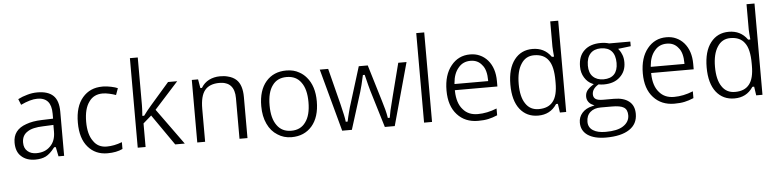

<svg xmlns="http://www.w3.org/2000/svg" viewBox="-53 -1056 6450 1592"><g transform="rotate(-5 3172.0 -260.0)"><path d="M445.8 -367.7C445.8 -429.7 431.2 -474.6 401.9 -502.4C372.6 -530.3 328.6 -543.9 270 -543.9C241.7 -543.9 213.4 -540 185.5 -531.7C158.2 -524.4 132.3 -514.6 107.9 -502L127.4 -453.1C181.6 -478.5 226.1 -491.7 265.6 -491.7C304.2 -491.7 333 -480.5 352.5 -458.5C371.6 -436.5 381.3 -402.8 381.3 -357.4V-323.2V-315.9L374 -315.4L287.1 -312.5C234.9 -311 190.9 -303.2 156.2 -290C81.5 -264.2 45.9 -215.8 45.9 -145C45.9 -94.7 60.1 -56.6 88.9 -30.8C117.7 -3.9 156.2 9.8 205.1 9.8C240.2 9.8 269.5 3.9 293 -7.8C316.4 -19.5 341.3 -42 367.2 -75.7L369.6 -78.6H373H377H382.8L384.3 -72.8L398.9 -0.5H445.8ZM145.5 -67.4C126 -84 116.2 -107.9 116.2 -139.6C116.2 -179.7 131.8 -209.5 162.6 -228.5C189.5 -247.6 235.4 -258.3 293.5 -259.8L371.6 -263.2L379.4 -263.7V-255.9V-207.5C379.4 -156.2 364.7 -115.2 334 -85.9C305.2 -56.6 267.1 -42.5 219.7 -42.5C189 -42.5 164.1 -50.8 145.5 -67.4Z M932.6 -71.8C888.2 -54.7 845.7 -46.4 804.7 -46.4C756.3 -46.4 719.2 -65.4 693.8 -104C666 -141.6 652.3 -195.3 652.3 -265.1C652.3 -337.9 666.5 -393.6 694.8 -431.2C720.7 -468.8 758.8 -487.8 809.1 -487.8C825.2 -487.8 844.2 -485.4 865.7 -480.5C884.8 -476.1 902.3 -471.2 918.5 -465.3L938.5 -520.5C925.3 -526.4 907.2 -532.2 885.7 -536.6C864.7 -541.5 843.3 -543.5 822.8 -544.9H811C742.2 -544.9 687.5 -520.5 646 -472.2C604 -423.3 583 -354 583 -264.2C583 -176.3 603.5 -108.4 645 -61C685.5 -13.7 739.3 9.8 806.2 9.8C856.4 9.8 898.4 1.5 932.6 -15.1Z M1132.3 -273.9H1128.4H1120.6L1121.1 -281.7C1124 -318.8 1125 -346.7 1125 -364.3V-759.8H1059.6V-14.6H1125V-207.5V-210.9L1127.4 -212.9L1188 -265.6L1193.4 -271L1197.8 -264.6L1371.6 -14.6H1451.2L1237.8 -310.1L1234.4 -314.9L1238.3 -319.3L1433.6 -535.2H1357.4L1200.2 -354.5C1172.9 -322.8 1152.3 -296.9 1138.2 -276.9L1136.2 -273.9Z M1973.1 -356.4C1973.1 -422.9 1957.5 -470.7 1926.8 -500.5C1908.2 -518.1 1883.8 -530.8 1854 -537.6C1835 -543 1813.5 -544.9 1790 -544.9C1756.3 -544.9 1725.6 -537.6 1698.2 -523.9C1671.4 -509.8 1650.4 -490.2 1635.3 -465.3L1633.3 -461.9H1629.4H1626H1620.1L1619.1 -467.8L1607.4 -535.2H1555.2V-14.6H1620.6V-288.1C1620.6 -359.9 1633.3 -411.1 1659.2 -442.9C1685.1 -474.6 1725.6 -490.7 1780.8 -490.7C1801.8 -490.7 1819.8 -487.8 1835 -481.9C1851.1 -476.6 1864.3 -467.8 1875 -456.1C1896.5 -432.6 1906.7 -398.4 1906.7 -353.5V-14.6H1973.1Z M2507.8 -470.7C2490.7 -490.7 2471.7 -506.3 2449.7 -518.1C2419.4 -536.1 2383.3 -544.9 2342.3 -544.9C2271.5 -544.9 2215.3 -521 2173.3 -472.7C2130.9 -423.8 2109.9 -355.5 2109.9 -268.1C2109.9 -211.4 2119.6 -162.1 2139.6 -120.1C2159.2 -77.6 2187 -45.9 2222.7 -23.9C2256.3 -1.5 2295.4 9.8 2338.9 9.8C2409.7 9.8 2465.8 -14.6 2508.3 -63C2550.8 -112.3 2572.3 -180.7 2572.3 -268.1C2572.3 -353.5 2550.8 -420.9 2507.8 -470.7ZM2221.2 -433.6C2248 -471.7 2287.6 -490.7 2339.8 -490.7C2392.6 -490.7 2432.6 -471.7 2460 -433.1C2488.8 -395 2502.9 -339.8 2502.9 -268.1C2502.9 -195.3 2488.8 -140.1 2460 -101.6C2432.6 -63 2393.1 -43.5 2340.8 -43.5C2288.6 -43.5 2249 -63 2221.7 -102.1C2193.4 -140.6 2179.2 -195.8 2179.2 -268.1C2179.2 -341.3 2193.4 -396.5 2221.2 -433.6Z M3341.8 -527.8H3272.9C3212.4 -293 3179.7 -163.6 3174.3 -139.6C3168.9 -115.2 3165.5 -97.2 3164.1 -85.9L3163.1 -79.6H3156.7H3153.3H3147L3146 -85.4C3140.1 -123 3127.9 -170.4 3110.4 -225.6L3019 -527.8H2944.3L2850.6 -225.6C2844.7 -208.5 2837.9 -185.5 2830.6 -156.2C2822.8 -127 2817.4 -102.5 2813.5 -84.5L2812.5 -78.6H2806.6H2802.7H2796.4L2795.9 -85C2793.5 -108.9 2783.2 -156.2 2766.1 -226.1C2749 -295.4 2723.1 -396 2689.5 -527.8H2619.6L2760.7 -7.3H2841.3L2938 -315.4C2947.3 -346.2 2958.5 -389.6 2970.7 -446.3L2972.2 -452.1H2978H2981.4H2987.3L2988.3 -446.8C3004.9 -378.9 3016.1 -335.4 3022 -316.4L3115.7 -7.3H3198.2Z M3442.9 -759.8V-14.6H3509.3V-759.8Z M3976.1 2C4000 -3.4 4024.4 -10.7 4051.8 -22.5V-79.1C3997.6 -57.1 3944.8 -46.4 3893.1 -46.4C3840.3 -46.4 3799.3 -64 3770 -99.6C3738.8 -134.3 3722.2 -185.5 3720.7 -252.4V-260.3H3728H4074.7V-305.2C4074.7 -377.4 4055.7 -435.5 4018.1 -479.5C3999 -501.5 3977.1 -517.6 3951.7 -528.8C3928.2 -539.6 3901.4 -544.9 3871.1 -544.9C3806.6 -544.9 3753.9 -519.5 3713.4 -469.2C3672.4 -418.9 3651.4 -350.6 3651.4 -263.2C3651.4 -177.2 3673.3 -110.4 3717.8 -62C3761.2 -14.2 3818.8 9.8 3890.6 9.8C3923.3 9.8 3952.1 7.3 3976.1 2ZM3966.3 -446.3C3991.7 -418.5 4002.4 -372.1 4002.4 -319.3V-311.5H3995.1H3730H3722.2L3722.7 -319.8C3727.1 -372.6 3742.7 -414.6 3769.5 -445.3C3794.4 -476.1 3828.1 -491.7 3870.1 -491.7C3911.1 -491.7 3942.9 -477.1 3966.3 -446.3Z M4562.5 -66.9 4572.3 0H4624.5V-759.8H4558.1V-549.3L4560.1 -512.2L4563.5 -473.6L4564 -465.8H4556.2H4549.8H4545.9L4543.9 -468.8C4507.3 -519.5 4456.5 -544.9 4391.1 -544.9C4328.1 -544.9 4277.8 -521 4240.2 -472.7C4202.1 -423.8 4183.1 -355 4183.1 -266.1C4183.1 -177.2 4202.1 -108.9 4239.7 -61C4277.3 -13.7 4327.6 9.8 4391.1 9.8C4458 9.8 4509.3 -17.1 4544.9 -70.3L4546.9 -73.2H4550.8H4555.2H4561.5ZM4291.5 -100.6C4265.6 -138.2 4252.4 -192.9 4252.4 -265.1C4252.4 -336.4 4265.6 -391.6 4291.5 -431.2C4316.9 -471.7 4353 -491.7 4399.9 -491.7C4453.6 -491.7 4493.2 -474.1 4518.6 -438.5C4545.9 -402.8 4558.1 -345.2 4558.1 -266.1V-248.5C4558.1 -177.7 4545.9 -126 4519 -92.8C4493.2 -59.6 4453.6 -43.5 4400.4 -43.5C4353 -43.5 4316.4 -62.5 4291.5 -100.6Z M5029.8 -535.2H5028.8C5007.8 -541.5 4985.4 -544.9 4959.5 -544.9C4900.4 -544.9 4854.5 -529.3 4821.8 -498C4788.1 -466.8 4771.5 -422.4 4771.5 -364.3C4771.5 -329.6 4779.8 -299.3 4796.4 -272.5C4813 -245.6 4834 -226.6 4859.9 -215.3L4872.6 -210L4860.8 -202.1C4839.8 -188.5 4824.2 -174.3 4814.5 -160.6C4805.2 -147 4800.3 -130.9 4800.3 -112.3C4800.3 -96.2 4804.7 -82 4813 -69.8C4821.3 -57.6 4832 -48.8 4844.2 -43L4863.3 -33.7L4842.8 -28.8C4806.6 -20.5 4778.8 -4.4 4758.8 18.6C4739.3 41 4729.5 67.4 4729.5 98.1C4729.5 143.1 4747.6 177.7 4783.2 202.6C4819.8 227.5 4870.6 240.2 4935.5 240.2C5020 240.2 5085 225.1 5130.4 194.8C5175.8 165 5198.2 122.1 5198.2 65.4C5198.2 20 5183.6 -14.6 5154.3 -38.1C5124.5 -62 5083 -74.2 5028.8 -74.2H4939.9C4911.1 -74.2 4890.1 -78.1 4877.9 -85.9C4864.3 -94.7 4857.4 -107.9 4857.4 -126C4857.4 -157.2 4876 -183.6 4909.7 -203.1L4912.1 -204.6L4914.1 -204.1C4927.2 -201.7 4940.4 -200.2 4955.6 -200.2C5012.7 -200.2 5057.1 -215.3 5089.8 -246.1C5124 -277.3 5141.1 -316.9 5141.1 -368.7C5141.1 -391.6 5137.7 -411.6 5130.9 -429.7C5124 -447.8 5116.2 -462.4 5107.4 -473.6L5099.1 -483.9L5112.3 -485.4L5205.1 -496.6V-535.2H5030.8ZM4826.2 16.1C4847.7 -2.9 4876.5 -12.2 4913.1 -12.2H5004.4C5052.2 -12.2 5085.4 -6.3 5104.5 5.9C5125.5 18.6 5134.8 42 5134.8 72.3C5134.8 109.4 5116.2 139.6 5082.5 161.1C5049.8 182.6 5001.5 192.9 4936.5 192.9C4892.1 192.9 4857.9 185.1 4833 169.4C4806.2 152.8 4793 128.9 4793 97.2C4793 62 4804.2 35.2 4826.2 16.1ZM4868.7 -466.8C4889.2 -489.3 4918.5 -500.5 4956.1 -500.5C5034.7 -500.5 5076.2 -455.1 5076.2 -368.7C5076.2 -286.6 5035.6 -242.7 4957.5 -242.7C4920.4 -242.7 4891.1 -253.4 4869.6 -274.4C4847.7 -295.4 4836.9 -326.7 4836.9 -367.2C4836.9 -410.6 4847.7 -443.8 4868.7 -466.8Z M5609.9 2C5633.8 -3.4 5658.2 -10.7 5685.5 -22.5V-79.1C5631.3 -57.1 5578.6 -46.4 5526.9 -46.4C5474.1 -46.4 5433.1 -64 5403.8 -99.6C5372.6 -134.3 5356 -185.5 5354.5 -252.4V-260.3H5361.8H5708.5V-305.2C5708.5 -377.4 5689.5 -435.5 5651.9 -479.5C5632.8 -501.5 5610.8 -517.6 5585.4 -528.8C5562 -539.6 5535.2 -544.9 5504.9 -544.9C5440.4 -544.9 5387.7 -519.5 5347.2 -469.2C5306.2 -418.9 5285.2 -350.6 5285.2 -263.2C5285.2 -177.2 5307.1 -110.4 5351.6 -62C5395 -14.2 5452.6 9.8 5524.4 9.8C5557.1 9.8 5585.9 7.3 5609.9 2ZM5600.1 -446.3C5625.5 -418.5 5636.2 -372.1 5636.2 -319.3V-311.5H5628.9H5363.8H5356L5356.4 -319.8C5360.8 -372.6 5376.5 -414.6 5403.3 -445.3C5428.2 -476.1 5461.9 -491.7 5503.9 -491.7C5544.9 -491.7 5576.7 -477.1 5600.1 -446.3Z M6196.3 -66.9 6206.1 0H6258.3V-759.8H6191.9V-549.3L6193.8 -512.2L6197.3 -473.6L6197.8 -465.8H6189.9H6183.6H6179.7L6177.7 -468.8C6141.1 -519.5 6090.3 -544.9 6024.9 -544.9C5961.9 -544.9 5911.6 -521 5874 -472.7C5835.9 -423.8 5816.9 -355 5816.9 -266.1C5816.9 -177.2 5835.9 -108.9 5873.5 -61C5911.1 -13.7 5961.4 9.8 6024.9 9.8C6091.8 9.8 6143.1 -17.1 6178.7 -70.3L6180.7 -73.2H6184.6H6189H6195.3ZM5925.3 -100.6C5899.4 -138.2 5886.2 -192.9 5886.2 -265.1C5886.2 -336.4 5899.4 -391.6 5925.3 -431.2C5950.7 -471.7 5986.8 -491.7 6033.7 -491.7C6087.4 -491.7 6127 -474.1 6152.3 -438.5C6179.7 -402.8 6191.9 -345.2 6191.9 -266.1V-248.5C6191.9 -177.7 6179.7 -126 6152.8 -92.8C6127 -59.6 6087.4 -43.5 6034.2 -43.5C5986.8 -43.5 5950.2 -62.5 5925.3 -100.6Z"/></g></svg>

Font: Sahel Light
Style: Regular
Weight: 300
Foundry: Saber Rastikerdar (saber.rastikerdar@gmail.com)
Version: Version 3.4.0